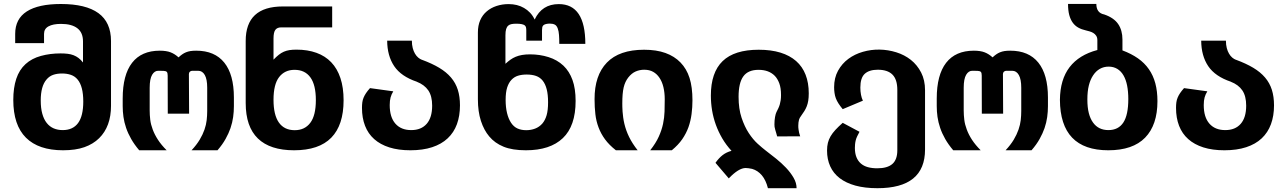

<svg xmlns="http://www.w3.org/2000/svg" viewBox="-20 -778 6663 994"><path d="M306.6 0Q179.7 0 114.3 -65.2Q48.8 -130.4 48.8 -260.7Q48.8 -323.2 64.2 -369.9Q79.6 -416.5 112.3 -446.3Q144.5 -475.6 191.9 -488.5Q239.3 -501.5 293.5 -501.5Q314 -501.5 330.3 -499.5Q346.7 -497.6 360.6 -492.2Q374.5 -486.8 386.5 -477.8Q398.4 -468.8 409.7 -454.6V-563.5Q409.7 -609.4 380.4 -631.8Q351.1 -654.3 295.9 -654.3Q254.4 -654.3 231.2 -641.6Q208 -628.9 208 -602.5V-554.7H58.6V-602.5Q58.6 -680.2 118.7 -718.8Q178.7 -757.3 295.4 -757.3Q424.3 -757.3 489.5 -710Q554.7 -662.6 554.7 -565.4V-230Q554.7 -176.8 539.3 -134.8Q523.9 -92.8 493.2 -62.5Q462.4 -32.2 417 -16.1Q371.6 0 306.6 0ZM304.7 -104.5Q357.4 -104.5 384.3 -141.1Q411.1 -177.7 411.1 -252.4Q411.1 -331.1 381.8 -366.2Q367.7 -383.3 347.2 -390.4Q326.7 -397.5 301.3 -397.5Q274.9 -397.5 254.9 -390.4Q234.9 -383.3 220.7 -366.2Q190.9 -331.5 190.9 -257.8Q190.9 -217.8 199 -189Q207 -160.2 221.9 -141.4Q236.8 -122.6 257.8 -113.5Q278.8 -104.5 304.7 -104.5Z M700.7 0Q675.8 -29.3 659.2 -58.3Q642.6 -87.4 632.8 -116.2Q623 -145 619.1 -172.9Q615.2 -200.7 615.2 -228.5V-268.1Q615.2 -390.1 663.8 -452.9Q712.4 -515.6 807.1 -515.6Q841.3 -515.6 863.3 -507.1Q885.3 -498.5 904.3 -481Q913.6 -489.7 922.9 -496.3Q932.1 -502.9 942.9 -507.3Q953.6 -511.7 966.3 -513.7Q979 -515.6 996.1 -515.6Q1091.3 -515.6 1141.1 -453.9Q1190.9 -392.1 1190.9 -272.9V-228.5Q1190.9 -200.2 1187 -171.9Q1183.1 -143.6 1173.3 -114.7Q1164.1 -87.9 1147.9 -58.8Q1131.8 -29.8 1106 0H971.7Q998 -28.3 1013.9 -54.9Q1029.8 -81.5 1038.6 -106.9Q1047.4 -132.3 1050 -156Q1052.7 -179.7 1052.7 -203.1V-323.7Q1052.7 -367.7 1040.3 -389.6Q1027.8 -411.6 1005.9 -411.6H975.1Q967.8 -411.6 962.4 -406.2Q957 -400.9 958 -386.7L959 -189.5H848.6L848.1 -386.7Q848.1 -400.9 843.5 -405.8Q838.9 -410.6 826.7 -411.1L799.8 -411.6Q780.3 -412.1 767.6 -390.9Q754.9 -369.6 754.9 -323.7V-206.1Q754.9 -182.6 757.8 -158.2Q760.7 -133.8 770.5 -107.9Q780.3 -81.1 797.9 -54.2Q815.4 -27.3 842.8 0H700.7Z M1502.4 0Q1378.4 0 1315.2 -61Q1252 -122.1 1252 -244.6V-565.4Q1251.5 -744.6 1444.3 -744.6H1699.7V-636.2H1435.1Q1415.5 -636.2 1405.8 -623.8Q1396 -611.3 1396 -579.1V-469.2Q1410.6 -484.4 1423.3 -494.4Q1436 -504.4 1449.5 -510.3Q1462.9 -516.1 1478.5 -518.6Q1494.1 -521 1515.1 -521Q1572.8 -521 1618.2 -504.6Q1663.6 -488.3 1694.8 -455.6Q1726.1 -422.9 1742.4 -373.8Q1758.8 -324.7 1758.8 -258.8Q1758.8 -130.4 1695.1 -65.2Q1631.3 0 1502.4 0ZM1505.9 -104Q1557.6 -104 1586.4 -142.1Q1615.2 -180.2 1615.2 -259.8Q1615.2 -338.4 1586.9 -377.4Q1558.6 -416.5 1504.9 -416.5Q1454.1 -416.5 1425 -378.9Q1396 -341.3 1396 -261.2Q1396 -183.1 1423.8 -143.6Q1451.7 -104 1505.9 -104Z M2104.5 0Q2042.5 0 1995.6 -14.9Q1948.7 -29.8 1917.2 -57.9Q1885.7 -85.9 1869.9 -126.7Q1854 -167.5 1854 -219.2Q1854 -235.4 1855.7 -248Q1857.4 -260.7 1862.3 -272.5Q1867.2 -284.2 1875 -295.9Q1882.8 -307.6 1895.5 -321.8L2016.1 -305.2Q2006.3 -289.6 2002 -273.4Q1997.6 -257.3 1997.6 -233.9Q1997.6 -171.4 2026.9 -137.9Q2056.2 -104.5 2108.9 -104.5Q2160.6 -104.5 2189 -137Q2217.3 -169.4 2217.3 -231Q2217.3 -280.8 2197.3 -310.1Q2177.2 -339.4 2137.2 -355H2137.7Q2056.6 -382.3 2020.8 -435.5Q1984.9 -488.8 1984.4 -567.4H2112.3Q2112.3 -545.9 2116.7 -529.3Q2121.1 -512.7 2128.4 -500.2Q2135.7 -487.8 2145.3 -479.7Q2154.8 -471.7 2165.5 -467.8L2165 -468.3Q2216.8 -449.2 2253.9 -427Q2291 -404.8 2314.9 -376.7Q2338.9 -348.6 2350.1 -313.2Q2361.3 -277.8 2361.3 -232.4Q2361.3 -178.2 2345.5 -135Q2329.6 -91.8 2297.6 -61.8Q2265.6 -31.7 2217.3 -15.9Q2168.9 0 2104.5 0Z M2702.6 0Q2632.3 0 2586.9 -18.6Q2541.5 -37.1 2512.7 -71.8Q2485.4 -104 2469.7 -152.3Q2454.1 -200.7 2454.1 -263.7V-609.4Q2454.1 -646 2466.1 -673.3Q2478 -700.7 2500 -719.2Q2521 -737.3 2550.5 -747.1Q2580.1 -756.8 2612.8 -756.8Q2658.7 -756.8 2692.9 -736.8Q2710 -727.1 2724.1 -712.2Q2738.3 -697.3 2748 -676.8Q2785.6 -756.8 2873 -756.8Q3010.3 -756.8 3010.3 -550.8H2875.5Q2875.5 -577.1 2874 -596.9Q2872.6 -616.7 2867.7 -629.9Q2862.3 -645.5 2852.1 -650.6Q2841.8 -655.8 2826.7 -655.8Q2815.4 -655.8 2806.6 -653.6Q2797.9 -651.4 2793.5 -647.5Q2788.6 -643.1 2787.4 -636.7Q2786.1 -630.4 2786.1 -622.1V-567.4H2704.6V-621.1Q2704.6 -629.9 2703.1 -636.2Q2701.7 -642.6 2696.3 -647Q2690.9 -650.9 2680.4 -653.1Q2669.9 -655.3 2652.8 -655.3Q2638.7 -655.3 2628.4 -653.3Q2618.2 -651.4 2611.3 -645.5Q2604 -639.2 2600.3 -627.4Q2596.7 -615.7 2596.7 -595.2V-447.8Q2609.9 -460 2622.6 -469Q2635.3 -478 2649.9 -484.1Q2664.6 -490.2 2682.6 -493.4Q2700.7 -496.6 2724.1 -496.6Q2774.4 -496.6 2819.6 -482.4Q2864.7 -468.3 2897 -438Q2927.7 -408.7 2943.8 -364Q2960 -319.3 2960 -255.4Q2960 -126 2894 -63Q2828.1 0 2702.6 0ZM2704.1 -104Q2729 -104 2750.5 -112.3Q2772 -120.6 2787.6 -138.2Q2802.2 -155.3 2809.8 -181.2Q2817.4 -207 2817.4 -248.5Q2817.4 -288.6 2810.3 -315.9Q2803.2 -343.3 2789.6 -360.4Q2775.9 -377.4 2755.4 -384.8Q2734.9 -392.1 2706.5 -392.1Q2681.2 -392.1 2661.6 -386Q2642.1 -379.9 2627.9 -364.7Q2613.8 -350.1 2605.7 -325.2Q2597.7 -300.3 2597.7 -260.3Q2597.7 -222.7 2605 -192.6Q2612.3 -162.6 2626 -142.1Q2639.6 -121.6 2659.2 -112.8Q2678.7 -104 2704.1 -104Z M3168.5 0Q3133.3 -27.8 3112.1 -56.9Q3090.8 -85.9 3078.6 -118.7Q3066.4 -150.9 3062.3 -186.8Q3058.1 -222.7 3058.1 -264.2Q3057.6 -387.2 3121.8 -453.9Q3186 -520.5 3314.5 -520.5Q3378.4 -520.5 3425 -503.7Q3471.7 -486.8 3502.9 -454.6Q3534.7 -421.9 3549.8 -374.5Q3564.9 -327.1 3564.9 -258.8Q3564.9 -223.1 3560.3 -187.7Q3555.7 -152.3 3544.4 -120.1Q3532.7 -87.4 3512.2 -57.6Q3491.7 -27.8 3458 0H3346.2Q3375.5 -37.1 3390.6 -70.8Q3405.8 -104.5 3412.6 -136.7Q3419.4 -168.9 3420.4 -200.4Q3421.4 -231.9 3421.4 -264.2Q3421.4 -297.9 3414.6 -326.7Q3407.7 -355.5 3393.6 -376Q3380.9 -395 3361.6 -406Q3342.3 -417 3314.9 -417Q3292 -417 3271 -408Q3250 -398.9 3232.4 -376.5Q3224.1 -365.7 3218.3 -353.3Q3212.4 -340.8 3208.7 -325Q3205.1 -309.1 3203.4 -289.1Q3201.7 -269 3201.7 -242.7Q3201.7 -236.3 3201.9 -225.1Q3202.1 -213.9 3203.1 -200Q3204.1 -186 3206.3 -169.9Q3208.5 -153.8 3212.4 -137.2Q3220.7 -102.1 3237.1 -68.6Q3253.4 -35.2 3281.2 0H3168.5Z M3955.6 196.3Q3945.3 154.8 3924.1 129.6Q3902.8 104.5 3873.5 96.2Q3864.3 94.2 3855.5 93Q3846.7 91.8 3840.3 91.8Q3804.2 91.8 3752.9 145.5L3684.1 64.9Q3701.7 40 3721.2 24.9Q3740.7 9.8 3767.1 2.9Q3739.3 -27.3 3719.2 -61.5Q3699.2 -95.7 3686 -132.1Q3672.9 -168.5 3666.5 -206.5Q3660.2 -244.6 3660.2 -283.2Q3660.2 -402.8 3721.2 -461.7Q3782.2 -520.5 3907.7 -520.5Q3972.2 -520.5 4020.5 -505.6Q4068.8 -490.7 4101.6 -461.9Q4134.3 -433.1 4150.6 -391.1Q4167 -349.1 4167 -294.9Q4167 -272.5 4164.3 -256.3Q4161.6 -240.2 4156.5 -227.3Q4151.4 -214.4 4144.3 -203.1Q4137.2 -191.9 4128.4 -179.7Q4123 -171.9 4120.6 -168Q4118.2 -164.1 4116.7 -158.7Q4114.7 -152.3 4113.8 -144Q4112.8 -135.7 4112.8 -127.9Q4112.8 -123.5 4113 -117.7Q4113.3 -111.8 4114.3 -106.4Q4115.2 -98.1 4117.2 -90.3Q4119.1 -82.5 4122.6 -72.3L4003.4 -71.8Q4001 -81.5 3998.5 -89.4Q3996.1 -97.2 3993.7 -105.5Q3990.7 -115.7 3990 -121.3Q3989.3 -127 3989.3 -133.8Q3989.3 -154.3 3992.4 -172.1Q3995.6 -189.9 4000 -198.2Q4005.4 -208.5 4009.8 -218Q4014.2 -227.5 4017.1 -237.5Q4020 -247.6 4021.7 -259.3Q4023.4 -271 4023.4 -286.1Q4023.4 -322.8 4014.4 -346.7Q4005.4 -370.6 3991.2 -385.3Q3960.4 -416.5 3907.2 -416.5Q3853 -416.5 3828.4 -382.8Q3803.7 -349.1 3803.7 -276.9Q3803.7 -214.8 3819.1 -168.7Q3834.5 -122.6 3856.4 -89.1Q3878.4 -55.7 3902.1 -34.2Q3925.8 -12.7 3942.4 0Q3968.3 19.5 3996.8 42.5Q4025.4 65.4 4049.1 90.3Q4072.8 115.2 4088.4 142.1Q4104 168.9 4104 196.3H3955.6Z M4522.5 196.3Q4457.5 196.3 4408.7 182.9Q4359.9 169.4 4327.1 144.3Q4294.4 119.1 4278.1 83Q4261.7 46.9 4261.7 1.5Q4261.7 -21 4266.1 -38.6Q4270.5 -56.2 4280 -72.5Q4289.6 -88.9 4304.9 -105.5Q4320.3 -122.1 4342.8 -142.1L4429.7 -95.7Q4422.4 -82 4417.5 -71.8Q4412.6 -61.5 4410.2 -51.8Q4407.7 -41.5 4406.7 -31Q4405.8 -20.5 4405.8 -12.2Q4405.8 15.6 4413.8 35.6Q4421.9 55.7 4436.8 68.6Q4451.7 81.5 4473.1 87.4Q4494.6 93.3 4521.5 93.3Q4574.2 93.3 4599.9 70.8Q4625.5 48.3 4625.5 0V-312Q4625.5 -366.7 4600.3 -391.8Q4575.2 -417 4524.4 -417Q4480 -417 4457 -396Q4434.1 -375 4434.1 -324.7Q4434.1 -304.7 4437.5 -287.1Q4440.9 -269.5 4447.3 -256.8L4342.8 -212.9Q4329.1 -229.5 4320.6 -242.9Q4312 -256.3 4307.1 -269.5Q4302.2 -282.7 4300.3 -297.4Q4298.3 -312 4298.3 -326.2Q4298.3 -375 4318.6 -411.9Q4338.9 -448.7 4371.8 -473.1Q4404.8 -497.6 4447.3 -509.8Q4489.7 -522 4533.7 -521.2Q4577.6 -520.5 4620.1 -507.3Q4662.6 -494.1 4695.6 -468Q4728.5 -441.9 4748.8 -402.6Q4769 -363.3 4769 -311V-3.9Q4769 196.3 4522.5 196.3Z M4915 0Q4890.1 -29.3 4873.5 -58.3Q4856.9 -87.4 4847.2 -116.2Q4837.4 -145 4833.5 -172.9Q4829.6 -200.7 4829.6 -228.5V-268.1Q4829.6 -390.1 4878.2 -452.9Q4926.8 -515.6 5021.5 -515.6Q5055.7 -515.6 5077.6 -507.1Q5099.6 -498.5 5118.7 -481Q5127.9 -489.7 5137.2 -496.3Q5146.5 -502.9 5157.2 -507.3Q5168 -511.7 5180.7 -513.7Q5193.4 -515.6 5210.4 -515.6Q5305.7 -515.6 5355.5 -453.9Q5405.3 -392.1 5405.3 -272.9V-228.5Q5405.3 -200.2 5401.4 -171.9Q5397.5 -143.6 5387.7 -114.7Q5378.4 -87.9 5362.3 -58.8Q5346.2 -29.8 5320.3 0H5186Q5212.4 -28.3 5228.3 -54.9Q5244.1 -81.5 5252.9 -106.9Q5261.7 -132.3 5264.4 -156Q5267.1 -179.7 5267.1 -203.1V-323.7Q5267.1 -367.7 5254.6 -389.6Q5242.2 -411.6 5220.2 -411.6H5189.5Q5182.1 -411.6 5176.8 -406.2Q5171.4 -400.9 5172.4 -386.7L5173.3 -189.5H5063L5062.5 -386.7Q5062.5 -400.9 5057.9 -405.8Q5053.2 -410.6 5041 -411.1L5014.2 -411.6Q4994.6 -412.1 4981.9 -390.9Q4969.2 -369.6 4969.2 -323.7V-206.1Q4969.2 -182.6 4972.2 -158.2Q4975.1 -133.8 4984.9 -107.9Q4994.6 -81.1 5012.2 -54.2Q5029.8 -27.3 5057.1 0H4915Z M5717.8 0Q5468.8 0 5467.3 -261.2Q5468.3 -366.2 5517.3 -430.2Q5566.4 -494.1 5661.1 -519V-570.3Q5661.1 -584 5655 -593Q5648.9 -602.1 5639.9 -607.4Q5630.9 -612.8 5620.4 -615.7Q5609.9 -618.7 5601.6 -620.6Q5579.6 -625.5 5562.5 -635Q5545.4 -644.5 5533.7 -660.6Q5522 -676.8 5515.6 -700.4Q5509.3 -724.1 5509.3 -757.8H5655.8Q5655.8 -710.9 5696.8 -703.1Q5746.6 -686 5768.8 -653.6Q5791 -621.1 5791 -573.2V-517.1Q5836.9 -500 5871.1 -476.1Q5905.3 -452.1 5927.7 -419.9Q5950.2 -387.7 5961.2 -346.7Q5972.2 -305.7 5972.2 -254.4Q5972.2 -130.9 5908.4 -65.4Q5844.7 0 5717.8 0ZM5718.3 -104.5Q5770 -104.5 5795.7 -143.8Q5821.3 -183.1 5821.3 -265.1Q5821.3 -304.2 5815.2 -335Q5809.1 -365.7 5796.4 -387.7Q5783.7 -409.7 5764.2 -421.4Q5744.6 -433.1 5719.7 -433.1Q5694.3 -433.1 5673.8 -421.4Q5653.3 -409.7 5638.7 -387.2Q5624.5 -365.7 5616.9 -335.2Q5609.4 -304.7 5609.4 -263.2Q5609.4 -221.7 5616.9 -192.4Q5624.5 -163.1 5638.7 -143.6Q5666.5 -104.5 5718.3 -104.5Z M6318.8 0Q6256.8 0 6210 -14.9Q6163.1 -29.8 6131.6 -57.9Q6100.1 -85.9 6084.2 -126.7Q6068.4 -167.5 6068.4 -219.2Q6068.4 -235.4 6070.1 -248Q6071.8 -260.7 6076.7 -272.5Q6081.5 -284.2 6089.4 -295.9Q6097.2 -307.6 6109.9 -321.8L6230.5 -305.2Q6220.7 -289.6 6216.3 -273.4Q6211.9 -257.3 6211.9 -233.9Q6211.9 -171.4 6241.2 -137.9Q6270.5 -104.5 6323.2 -104.5Q6375 -104.5 6403.3 -137Q6431.6 -169.4 6431.6 -231Q6431.6 -280.8 6411.6 -310.1Q6391.6 -339.4 6351.6 -355H6352.1Q6271 -382.3 6235.1 -435.5Q6199.2 -488.8 6198.7 -567.4H6326.7Q6326.7 -545.9 6331.1 -529.3Q6335.4 -512.7 6342.8 -500.2Q6350.1 -487.8 6359.6 -479.7Q6369.1 -471.7 6379.9 -467.8L6379.4 -468.3Q6431.2 -449.2 6468.3 -427Q6505.4 -404.8 6529.3 -376.7Q6553.2 -348.6 6564.5 -313.2Q6575.7 -277.8 6575.7 -232.4Q6575.7 -178.2 6559.8 -135Q6543.9 -91.8 6512 -61.8Q6480 -31.7 6431.6 -15.9Q6383.3 0 6318.8 0Z"/></svg>

Font: Hack
Style: Bold
Weight: 700
Monospace: yes
Designer: Christopher Simpkins
Foundry: Christopher Simpkins
Version: Version 2.017